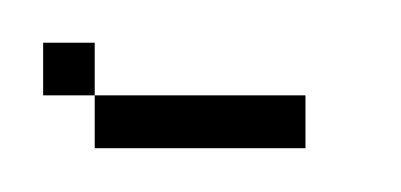

<svg xmlns="http://www.w3.org/2000/svg" viewBox="-20 -117 186 89"><path d="M23.9 -48.3V-72.8H121.6V-48.3ZM0 -72.8V-97.2H23.9V-72.8Z"/></svg>

Font: FS Mondwest Regular
Style: Regular
Weight: 400
Designer: NZWStudios2024
Foundry: https://fontstruct.com
Version: Version 1.0